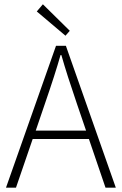

<svg xmlns="http://www.w3.org/2000/svg" viewBox="-20 -872 566 892"><path d="M7.8 0 240.2 -659.2H286.1L518.1 0H470.2L393.1 -226.1H131.8L54.2 0ZM146 -265.1H379.9L337.9 -388.2Q291.5 -523.4 265.1 -616.2H261.2Q237.3 -531.2 188 -388.2ZM150.9 -818.8 179.2 -852.1 304.2 -729 284.2 -706.1Z"/></svg>

Font: Source Sans Pro Light
Style: Regular
Weight: 300
Designer: Paul D. Hunt
Foundry: Adobe Systems Incorporated
Version: Version 2.020;PS 2.0;hotconv 1.0.86;makeotf.lib2.5.63406